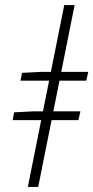

<svg xmlns="http://www.w3.org/2000/svg" viewBox="-20 -739 369 759"><path d="M30 -264 36 -295 115 -299H298L290 -264ZM61 -420 67 -451 146 -455H329L321 -420ZM90 0 234 -719H275L131 0Z"/></svg>

Font: Source Sans 3 ExtraLight Light
Style: Italic
Weight: 300
Italic angle: -11°
Version: Version 3.052;hotconv 1.1.0;makeotfexe 2.6.0